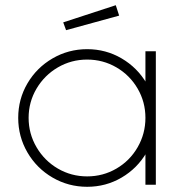

<svg xmlns="http://www.w3.org/2000/svg" viewBox="-20 -710 709 738"><path d="M50 -257Q50 -329 85.5 -389.5Q121 -450 182 -485.5Q243 -521 315 -521Q387 -521 447.5 -485.5Q508 -450 543.5 -389.5Q579 -329 579 -257Q579 -185 543.5 -124Q508 -63 447.5 -27.5Q387 8 315 8Q243 8 182 -27.5Q121 -63 85.5 -124Q50 -185 50 -257ZM539 -257Q539 -318 509 -369.5Q479 -421 427.5 -451Q376 -481 315 -481Q254 -481 202.5 -451Q151 -421 120.5 -369.5Q90 -318 90 -257Q90 -196 120.5 -144Q151 -92 202.5 -62Q254 -32 315 -32Q376 -32 427.5 -62Q479 -92 509 -144Q539 -196 539 -257ZM539 -513H579V0H539ZM223 -624 425 -690 438 -650 234 -594Z"/></svg>

Font: Lineal Thin
Style: Regular
Weight: 200
Designer: Created by Frank Adebiaye with contributions from Anton Moglia & Ariel Martín Pérez
Created by Frank ADEBIAYE with FontF
Foundry: Velvetyne Type Foundry
Version: Version 2.000;Glyphs 3.2 (3227)